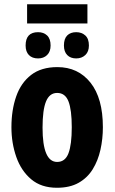

<svg xmlns="http://www.w3.org/2000/svg" viewBox="-20 -877 541 907"><path d="M393 -857V-766H108V-857ZM160 -725Q186 -725 202.5 -709.5Q219 -694 219 -662Q219 -633 202.5 -617Q186 -601 160 -601Q132 -601 116.5 -617Q101 -633 101 -662Q101 -725 160 -725ZM340 -725Q366 -725 383 -709.5Q400 -694 400 -662Q400 -633 383 -617Q366 -601 340 -601Q313 -601 297.5 -617Q282 -633 282 -662Q282 -694 297.5 -709.5Q313 -725 340 -725ZM466 -276Q466 -221 454.5 -169.5Q443 -118 418 -77.5Q393 -37 351.5 -13.5Q310 10 249 10Q175 10 127.5 -30Q80 -70 57 -135.5Q34 -201 34 -276Q34 -357 56.5 -421.5Q79 -486 127 -523Q175 -560 251 -560Q349 -560 407.5 -486.5Q466 -413 466 -276ZM181 -274Q181 -112 250 -112Q288 -112 303.5 -153Q319 -194 319 -276Q319 -358 303.5 -398Q288 -438 250 -438Q214 -438 197.5 -398Q181 -358 181 -274Z"/></svg>

Font: Noto Sans ExtraCondensed ExtraBold
Style: Regular
Weight: 800
Width: 2
Designer: Monotype Design Team
Foundry: Monotype Imaging Inc.
Version: Version 2.013; ttfautohint (v1.8.4.7-5d5b)